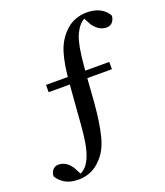

<svg xmlns="http://www.w3.org/2000/svg" viewBox="-164 -826 897 1041"><g transform="rotate(-20 284.5 -305.5)"><path d="M110 113Q63 113 32.5 95Q2 77 -13 50Q-13 29 -0.5 14Q12 -1 33 -1Q53 -1 72 9.5Q91 20 108 45L138 102L97 98L108 94Q155 82 178 39Q193 13 202.5 -23.5Q212 -60 217.5 -112Q223 -164 228 -237L241 -400Q249 -501 268 -563.5Q287 -626 327 -667Q356 -698 390 -711Q424 -724 458 -724Q505 -724 536.5 -706.5Q568 -689 582 -661Q581 -640 568.5 -625Q556 -610 534 -610Q514 -610 495 -620.5Q476 -631 458 -655L427 -713L470 -709L458 -705Q435 -699 419 -685Q403 -671 392 -652Q376 -626 367 -592Q358 -558 352.5 -512Q347 -466 342 -402L331 -251Q321 -132 302 -60Q283 12 243 53Q212 87 178 100Q144 113 110 113ZM118 -388V-430H483V-388Z"/></g></svg>

Font: Noto Serif TC SemiBold
Style: Regular
Weight: 600
Version: Version 2.002-H1;hotconv 1.1.0;makeotfexe 2.6.0